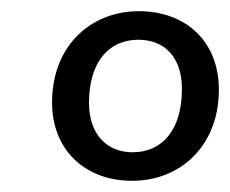

<svg xmlns="http://www.w3.org/2000/svg" viewBox="-20 -734 411 343"><path d="M216 -411C302 -411 371 -473 371 -574C371 -660 312 -714 228 -714C142 -714 73 -652 73 -551C73 -466 132 -411 216 -411ZM217 -462C171 -462 139 -494 139 -550C139 -624 175 -663 227 -663C274 -663 305 -632 305 -575C305 -501 269 -462 217 -462Z"/></svg>

Font: SN Pro Medium
Style: Italic
Weight: 400
Italic angle: -9°
Designer: Tobias Whetton
Foundry: Supernotes
Version: Version 1.001;Glyphs 3.2 (3249)